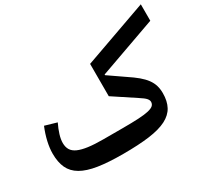

<svg xmlns="http://www.w3.org/2000/svg" viewBox="-152 -977 1299 1214"><g transform="rotate(-30 498.0 -370.0)"><path d="M427 12Q319 12 245.5 0.5Q172 -11 126.5 -37.5Q81 -64 61 -107Q41 -150 41 -212Q41 -252 51.5 -298.5Q62 -345 82 -393L168 -368Q150 -331 140 -298Q130 -265 130 -239Q130 -209 142.5 -188.5Q155 -168 183 -155.5Q211 -143 255.5 -137Q300 -131 364 -131H504Q575 -131 621.5 -133.5Q668 -136 695 -142.5Q722 -149 733 -159.5Q744 -170 744 -186Q744 -198 733 -211Q722 -224 689 -245L530 -350V-586L996 -752V-632L576 -482V-477L689 -399Q730 -372 758 -348.5Q786 -325 803.5 -301Q821 -277 828.5 -251.5Q836 -226 836 -196Q836 -138 814.5 -98Q793 -58 745 -33.5Q697 -9 619 1.5Q541 12 427 12Z"/></g></svg>

Font: IBM Plex Arabic SemiBold
Style: Regular
Weight: 600
Designer: Mike Abbink, Paul van der Laan, Pieter van Rosmalen, Wael Morcos, Khajak Apelian
Foundry: Bold Monday
Version: Version 1.0